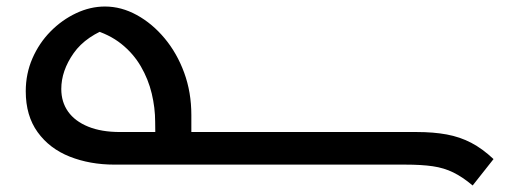

<svg xmlns="http://www.w3.org/2000/svg" viewBox="-20 -505 1625 589"><path d="M348 -100H1258Q1310 -100 1350.5 -92.5Q1391 -85 1425.5 -67Q1460 -49 1494 -17L1430 64Q1399 38 1370.5 24Q1342 10 1307.5 5Q1273 0 1223 0H331Q256 0 194 -24.5Q132 -49 95.5 -99.5Q59 -150 59 -225Q59 -279 79.5 -326Q100 -373 135 -408.5Q170 -444 213.5 -464.5Q257 -485 302 -485Q352 -485 399.5 -459Q447 -433 485 -387.5Q523 -342 545 -282Q567 -222 567 -152V-47H457L456 -131Q456 -174 445.5 -218Q435 -262 412 -301.5Q389 -341 352 -370.5Q315 -400 262 -415L326 -424Q244 -396 206 -342Q168 -288 168 -232Q168 -192 189 -162.5Q210 -133 250.5 -116.5Q291 -100 348 -100Z"/></svg>

Font: Kufam Medium
Style: Italic
Weight: 500
Italic angle: -11°
Designer: Artur Schmal
Foundry: Original Type
Version: Version 1.301; ttfautohint (v1.8.3)